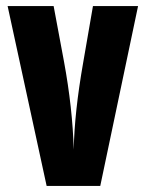

<svg xmlns="http://www.w3.org/2000/svg" viewBox="-20 -610 478 630"><path d="M285 -590H433L309 0H133L5 -590H156L190 -408Q218 -256 222 -119Q224 -240 253 -405Z"/></svg>

Font: Khand
Style: Bold
Weight: 700
Designer: Devanagari: Sanchit Sawaria, Jyotish Sonowal; Latin: Satya Rajpurohit
Foundry: Indian Type Foundry
Version: Version 1.101;PS 1.0;hotconv 1.0.78;makeotf.lib2.5.61930; tt